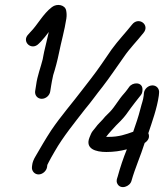

<svg xmlns="http://www.w3.org/2000/svg" viewBox="-20 -709 672 787"><path d="M173 -25 174 -33C174 -34 177 -38 180 -45C185 -55 193 -69 204 -88C238 -148 288 -209 329 -262C356 -294 375 -322 400 -353C431 -393 460 -437 488 -476C511 -510 542 -541 568 -574C596 -607 548 -643 521 -608C495 -575 465 -544 438 -507C411 -468 382 -424 353 -387L319 -343C279 -290 230 -234 190 -175C167 -140 144 -100 126 -69C118 -56 113 -43 112 -33L111 -25C109 -8 122 6 138 6C155 6 171 -9 173 -25ZM570 -328 569 -317C566 -295 562 -289 555 -261C547 -229 537 -201 526 -169C495 -158 468 -148 426 -148H415C426 -163 440 -177 455 -194L475 -214C495 -235 500 -244 516 -266C530 -285 536 -292 550 -310L558 -320C564 -328 564 -337 564 -344C563 -374 523 -373 509 -352L501 -341C497 -336 492 -329 488 -325C467 -302 451 -272 432 -252L412 -232L411 -231C399 -215 382 -202 369 -183L360 -172C355 -166 351 -156 347 -146C328 -99 372 -86 416 -86C446 -86 474 -90 500 -97C485 -60 473 -24 462 16C460 23 455 32 461 44C474 70 513 56 519 32C534 -21 556 -69 573 -123C588 -133 595 -147 588 -163C603 -208 624 -266 631 -317L632 -328C634 -345 622 -359 605 -359C588 -359 572 -345 570 -328ZM151 -304C168 -304 184 -318 186 -335L190 -360C191 -365 192 -371 193 -377L198 -401C207 -429 215 -459 222 -493C230 -534 245 -586 252 -633C254 -646 253 -658 251 -667C246 -689 214 -696 193 -680C156 -652 134 -607 105 -578L104 -577L96 -568C67 -539 109 -499 139 -530L148 -539C159 -551 169 -563 180 -578C177 -564 173 -547 170 -535L161 -497C158 -485 157 -474 155 -466C147 -433 133 -399 128 -360L124 -335C122 -318 134 -304 151 -304Z"/></svg>

Font: PolanStronk
Style: BdIta
Weight: 700
Version: Version 1.0